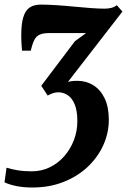

<svg xmlns="http://www.w3.org/2000/svg" viewBox="-47 -590 564 854"><path d="M97 244Q58 244 26.8 237.8Q-4.5 231.5 -27 221L-18 156Q5 163 32.2 167.5Q59.5 172 94.5 172Q137.5 172 174.2 154.2Q211 136.5 238.5 105.2Q266 74 281.5 33.8Q297 -6.5 297 -51.5Q297 -97 285.5 -125.2Q274 -153.5 254.5 -166.5Q235 -179.5 211.5 -179.5Q200.5 -179.5 188.5 -175.5Q176.5 -171.5 165 -165L136.5 -208.5L286.5 -407L336 -443Q315.5 -443 295 -443Q274.5 -443 254 -443Q233.5 -443 213.2 -443Q193 -443 173 -443Q146 -443 130.2 -436.2Q114.5 -429.5 105.8 -412.5Q97 -395.5 90 -364.5H51Q50 -376 48.8 -393.8Q47.5 -411.5 47.5 -432.5Q47.5 -484 56.8 -514Q66 -544 85.2 -556.8Q104.5 -569.5 134.5 -569.5Q165 -569.5 203.8 -567Q242.5 -564.5 282.8 -560.5Q323 -556.5 358.5 -554Q394 -551.5 418 -551.5Q435.5 -551.5 449.2 -555.2Q463 -559 472.5 -567L497.5 -538.5L255 -225.5Q261 -227.5 271.5 -229Q282 -230.5 297.5 -230.5Q336.5 -230.5 368.2 -210.8Q400 -191 418.5 -152.5Q437 -114 437 -57Q437 1 412.8 55Q388.5 109 343.8 151.5Q299 194 236.2 219Q173.5 244 97 244Z"/></svg>

Font: Merriweather ExtraBold
Style: Italic
Weight: 800
Italic angle: -7.8°
Version: Version 2.101